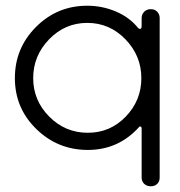

<svg xmlns="http://www.w3.org/2000/svg" viewBox="-20 -511 628 671"><path d="M507 140Q493 140 484 131.5Q475 123 475 110V-61Q475 -69 470 -69Q467 -69 466 -67Q394 13 287 13Q182 13 107 -60Q32 -133 32 -238Q32 -343 106 -417Q180 -491 285 -491Q337 -491 384.5 -471Q432 -451 462 -414Q465 -410 469 -410Q471 -410 473 -411.5Q475 -413 475 -424V-448Q475 -461 484 -470Q493 -479 507 -479Q521 -479 529.5 -470Q538 -461 538 -448V110Q538 123 529.5 131.5Q521 140 507 140ZM287 -47Q365 -47 419.5 -103.5Q474 -160 474 -238Q474 -316 418.5 -373.5Q363 -431 285 -431Q207 -431 151.5 -373.5Q96 -316 96 -238Q96 -160 152 -103.5Q208 -47 287 -47Z"/></svg>

Font: Gardens CM
Style: Regular
Weight: 400
Designer: Created by: Aleksander Shevchuk, 2010. Modifed by: Daren Olsen, 2020.
Foundry: High-Logic / FontCreator v.13.0.0 build 2663 (64-bit)
Version: Version 3.003 Ukrainian, initial release